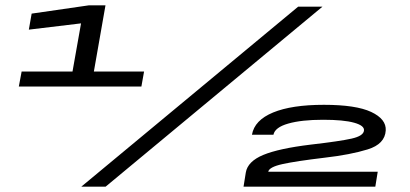

<svg xmlns="http://www.w3.org/2000/svg" viewBox="-20 -699 1536 719"><path d="M50.5 -375 61 -431H251.5L283.5 -611.5L88 -588L98.5 -648L312.5 -679H375L331.5 -431H519.5L509.5 -375ZM284.5 0 1096.5 -674H1187.5L375.5 0ZM892 0 900.5 -53Q907.5 -94.5 965.8 -118.8Q1024 -143 1144 -157.5Q1252.5 -170 1296.8 -180Q1341 -190 1343 -210Q1345.5 -228.5 1306 -239.5Q1266.5 -250.5 1190 -250.5Q1109 -250.5 1059.2 -236.2Q1009.5 -222 1004 -194.5H923.5Q933 -249 1002.8 -277.8Q1072.5 -306.5 1193 -306.5Q1313 -306.5 1370 -279.8Q1427 -253 1424.5 -210.5Q1421.5 -159.5 1356.8 -139.5Q1292 -119.5 1196 -108.5Q1087.5 -95.5 1037.8 -84.5Q988 -73.5 984.5 -56H1394.5L1385.5 0Z"/></svg>

Font: Anybody UltraExpanded SemiBold
Style: Italic
Weight: 600
Width: 9
Italic angle: -10°
Designer: Tyler Finck
Foundry: Etcetera Type Company
Version: Version 1.010; ttfautohint (v1.8.3) -l 8 -r 50 -G 200 -x 14 